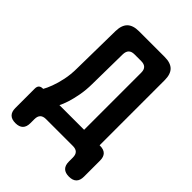

<svg xmlns="http://www.w3.org/2000/svg" viewBox="-248 -843 1096 1096"><g transform="rotate(45 300.0 -295.0)"><path d="M83.9 140Q53.4 140 38.2 124.7Q22.9 109.5 22.9 79V-77.6Q22.9 -94.1 31.1 -102.4Q39.4 -110.6 55.9 -110.6H58.1Q69.1 -129.2 81.4 -161.8Q93.8 -194.4 102.8 -237.1Q111.8 -279.7 112.1 -327.4L116.7 -636Q117.7 -684 141 -707Q164.4 -730 212.4 -730H419.4Q467.4 -730 490.4 -707Q513.4 -684 513.4 -636V-110.6H517.1Q547.1 -110.6 562.1 -95.6Q577.1 -80.6 577.1 -50.6V79Q577.1 109.5 561.8 124.7Q546.6 140 516.1 140Q485.6 140 470.3 124.7Q455.1 109.5 455.1 79V47Q455.1 23.5 443.7 11.8Q432.3 0 408.1 0H191.9Q167.7 0 156.3 11.8Q144.9 23.5 144.9 47V79Q144.9 109.5 129.7 124.7Q114.4 140 83.9 140ZM388.4 -571.5Q388.4 -595.7 376.6 -607.1Q364.9 -618.5 341.4 -618.5H287.8Q263.6 -618.5 252.1 -606.7Q240.5 -595 239.8 -571.5L236.5 -328.1Q236.2 -280.6 228.4 -237.7Q220.5 -194.7 209.9 -161.9Q199.2 -129 189.2 -110.6H388.4Z"/></g></svg>

Font: Maple Mono
Style: Regular
Weight: 400
Monospace: yes
Designer: subframe7536
Version: Version 7.300